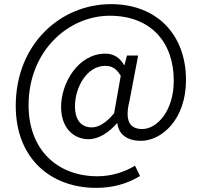

<svg xmlns="http://www.w3.org/2000/svg" viewBox="-20 -737 975 927"><path d="M444 170C522 170 591 152 656 113L632 63C582 93 520 114 450 114C259 114 118 -12 118 -229C118 -491 310 -661 510 -661C710 -661 819 -531 819 -348C819 -200 737 -114 667 -114C604 -114 582 -157 605 -249L647 -469H593L581 -423H579C558 -460 527 -478 489 -478C358 -478 275 -337 275 -221C275 -120 334 -65 408 -65C458 -65 507 -99 544 -141H547C553 -85 599 -57 660 -57C759 -57 878 -158 878 -351C878 -569 738 -717 516 -717C271 -717 56 -523 56 -226C56 30 227 170 444 170ZM423 -122C377 -122 342 -151 342 -225C342 -313 398 -419 488 -419C520 -419 541 -407 563 -371L531 -190C491 -142 455 -122 423 -122Z"/></svg>

Font: Noto Sans HK DemiLight
Style: Regular
Weight: 350
Designer: Ryoko NISHIZUKA 西塚涼子 (kana, bopomofo & ideographs); Paul D. Hunt (Latin, Greek & Cyrillic); Sandoll Communications 산돌커뮤니
Foundry: Adobe
Version: Version 2.004;hotconv 1.0.118;makeotfexe 2.5.65603